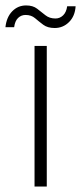

<svg xmlns="http://www.w3.org/2000/svg" viewBox="-55 -686 298 706"><path d="M72 0V-517H117V0ZM146 -583Q120 -583 104 -595Q88 -607 74 -619Q60 -631 39 -631Q23 -631 11.5 -620Q0 -609 -3 -586H-35Q-31 -623 -10 -644.5Q11 -666 41 -666Q66 -666 81.5 -654Q97 -642 112 -630Q127 -618 149 -618Q165 -618 177 -629.5Q189 -641 192 -663H223Q221 -627 199 -605Q177 -583 146 -583Z"/></svg>

Font: DM Sans 11pt ExtraLight
Style: Regular
Weight: 250
Version: Version 4.004;gftools[0.9.30]